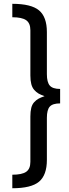

<svg xmlns="http://www.w3.org/2000/svg" viewBox="-20 -856 362 1012"><path d="M44.9 -835.9Q144.5 -835.9 185.8 -801.3Q227.1 -766.6 227.1 -687V-464.8Q227.1 -422.9 242.4 -405Q257.8 -387.2 296.9 -387.2V-311Q257.3 -311 242.2 -293.9Q227.1 -276.9 227.1 -234.9V-13.2Q227.1 66.9 185.8 101.6Q144.5 136.2 44.9 136.2V64.9Q95.7 64.9 117.9 49.6Q140.1 34.2 140.1 -2.9V-242.2Q140.1 -269 144.8 -287.4Q149.4 -305.7 160.2 -317.4Q170.9 -329.1 182.9 -335.7Q194.8 -342.3 214.8 -349.1Q195.3 -356 183.1 -363Q170.9 -370.1 160.4 -382.1Q149.9 -394 145 -412.6Q140.1 -431.2 140.1 -458V-696.8Q140.1 -733.9 117.9 -749.5Q95.7 -765.1 44.9 -765.1Z"/></svg>

Font: FiraGO
Style: Regular
Weight: 400
Designer: bBox Type
Foundry: bBox Type GmbH
Version: Version 1.001;PS 001.001;hotconv 1.0.88;makeotf.lib2.5.64775